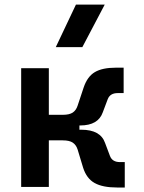

<svg xmlns="http://www.w3.org/2000/svg" viewBox="-20 -815 626 837"><path d="M72.3 0V-517.6H192.9V-314.5H253.9Q282.7 -314.5 297.4 -324.5Q312 -334.5 318.4 -354.5L344.7 -433.6Q360.8 -481.4 393.6 -500.7Q426.3 -520 485.4 -520H519V-409.2H493.2Q460 -409.2 449.7 -382.8L428.2 -325.7Q408.2 -268.1 329.6 -268.1H326.2V-249.5H334.5Q418 -249.5 438 -191.9L459.5 -134.8Q469.7 -108.4 502.9 -108.4H523.9V2.4H490.2Q427.7 2.4 392.6 -17.1Q357.4 -36.6 342.3 -84L318.4 -163.1Q312 -183.1 297.4 -193.1Q282.7 -203.1 253.9 -203.1H192.9V0ZM223.1 -609.4 311 -794.9H436.5L338.9 -609.4Z"/></svg>

Font: Cascadia Mono PL SemiBold
Style: Regular
Weight: 600
Monospace: yes
Designer: Aaron Bell
Foundry: Saja Typeworks
Version: Version 2404.023; ttfautohint (v1.8.4)